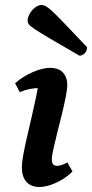

<svg xmlns="http://www.w3.org/2000/svg" viewBox="-20 -732 366 764"><path d="M136.9 12Q102.9 12 84.9 -8.6Q66.9 -29.2 66.9 -66.6Q66.9 -84.6 72.5 -115.4Q78.1 -146.2 87 -184.7Q95.9 -223.2 105.4 -264.2Q115 -305.2 123.2 -344.1Q131.3 -382.9 135 -414.1L179.1 -374Q172.4 -377.9 161.9 -379.8Q151.4 -381.8 137.7 -381.8Q120.1 -381.8 100 -378.1Q80 -374.4 58.5 -365.5L40.1 -400.8Q73.3 -429.5 111.8 -445.7Q150.3 -462 178.6 -462Q214.4 -462 231.1 -442.7Q247.7 -423.4 247.7 -394.9Q247.7 -376.8 241.4 -345.5Q235.2 -314.3 226.2 -277.2Q217.2 -240.2 207.9 -204Q198.7 -167.8 192.4 -139.4Q186.2 -110.9 186.2 -97.4Q186.2 -72 206.7 -72Q215.9 -72 226.5 -75.8Q237.1 -79.6 247.9 -85.8L268.5 -49.8Q251.1 -31.9 227.8 -17.8Q204.5 -3.7 180.7 4.1Q156.8 12 136.9 12ZM296.2 -510.4Q222 -553.1 179.9 -578Q137.9 -603 118.6 -615.7Q99.3 -628.4 94.6 -635.3Q89.9 -642.3 89.9 -648.7Q89.9 -663.4 98.6 -678Q107.3 -692.7 119.8 -702.3Q132.2 -712 145.5 -712Q153.3 -712 161.7 -707.7Q170.2 -703.5 187 -688.2Q203.9 -672.8 236.4 -638.8Q268.9 -604.8 326.3 -544.4Q326.3 -528.5 316.7 -519.5Q307.1 -510.4 296.2 -510.4Z"/></svg>

Font: Petrona
Style: Italic
Weight: 400
Italic angle: -9°
Designer: Ringo R. Seeber
Foundry: Ringo R. Seeber
Version: Version 2.001; ttfautohint (v1.8.3)